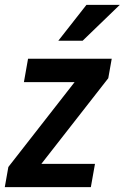

<svg xmlns="http://www.w3.org/2000/svg" viewBox="-30 -770 513 790"><path d="M360.8 -95.7 343.8 0H24.4L41.5 -95.7ZM415.5 -448.2 65.4 0H-10.3L4.4 -83L352.1 -528.3H429.7ZM387.7 -528.3 370.6 -432.1H68.4L85.4 -528.3ZM210 -602.5 325.7 -750H462.9L310.1 -602.5Z"/></svg>

Font: Roboto Condensed Medium
Style: Italic
Weight: 500
Italic angle: -12°
Designer: Christian Robertson
Foundry: Google
Version: Version 3.0; 2020